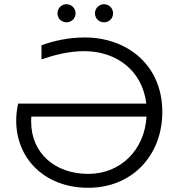

<svg xmlns="http://www.w3.org/2000/svg" viewBox="-20 -886 848 912"><path d="M399 6C609 6 751 -149 751 -354C751 -580 581 -708 383 -708C307 -708 238 -693 177 -671V-604C238 -625 308 -643 380 -643C532 -643 656 -552 675 -394H66C60 -366 57 -340 57 -313C57 -132 193 6 399 6ZM474 -780C498 -780 517 -798 517 -823C517 -847 498 -866 474 -866C451 -866 431 -847 431 -823C431 -798 451 -780 474 -780ZM296 -780C319 -780 339 -798 339 -823C339 -847 319 -866 296 -866C272 -866 253 -847 253 -823C253 -798 272 -780 296 -780ZM129 -332H676C667 -175 554 -60 399 -60C242 -60 128 -158 128 -308C128 -316 128 -324 129 -332Z"/></svg>

Font: Chess Sans
Style: Regular
Weight: 400
Designer: Wolf Bōese
Foundry: Wolf Bōese
Version: Version 7.223;Glyphs 3.3 (3306)